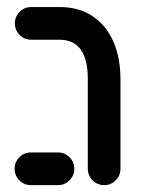

<svg xmlns="http://www.w3.org/2000/svg" viewBox="-20 -539 411 559"><path d="M235.6 -47.8V-309.3Q235.6 -423.3 153.3 -423.3H71.1Q51.1 -423.3 37.2 -437.2Q23.3 -451.1 23.3 -471.1Q23.3 -490.7 37.2 -504.6Q51.1 -518.5 71.1 -518.5H153.3Q210.4 -518.5 250.4 -491.3Q290.4 -464.1 310.6 -416.7Q330.7 -369.3 330.7 -309.3V-47.8Q330.7 -27.8 316.9 -13.9Q303 0 283.3 0Q270.4 0 259.4 -6.3Q248.5 -12.6 242 -23.7Q235.6 -34.8 235.6 -47.8ZM22.6 -47.8Q22.6 -67.4 36.5 -81.3Q50.4 -95.2 70 -95.2H148.9Q168.5 -95.2 182.4 -81.3Q196.3 -67.4 196.3 -47.8Q196.3 -27.8 182.4 -13.9Q168.5 0 148.9 0H70Q50.4 0 36.5 -13.9Q22.6 -27.8 22.6 -47.8Z"/></svg>

Font: 26F Galaxy Hebrew Extra Bold
Style: Regular
Weight: 800
Designer: C₂₉H₂₅N₃O₅
Version: Version 1.000